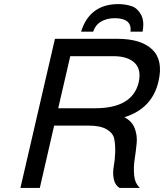

<svg xmlns="http://www.w3.org/2000/svg" viewBox="-20 -920 803 940"><path d="M678 -765H619Q623 -798 603.5 -814.5Q584 -831 542 -831Q503 -831 474 -814Q447 -798 436 -765H377Q419 -900 560 -900Q592 -900 624 -890Q652 -881 670 -849Q688 -817 678 -765ZM324 -645 265 -390H445Q629 -390 659 -517Q673 -579 639.5 -612Q606 -645 534 -645ZM344 -730H554Q671 -730 725.5 -677.5Q780 -625 756 -522Q726 -389 589 -346Q626 -327 639.5 -292Q653 -257 649 -217.5Q645 -178 639 -138Q633 -98 637 -60Q641 -22 665 0H565Q543 -14 537 -43.5Q531 -73 537 -106Q543 -139 544 -175Q545 -211 539.5 -239.5Q534 -268 503 -286.5Q472 -305 415 -305H245L175 0H80L249 -730Z"/></svg>

Font: Miedinger
Style: Italic
Weight: 400
Italic angle: -13°
Version: Version 001.000